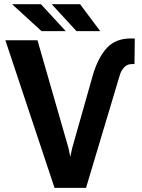

<svg xmlns="http://www.w3.org/2000/svg" viewBox="-20 -905 683 925"><path d="M327.6 -190.9 428.7 -547.9Q454.1 -630.4 495.8 -675Q537.6 -719.7 609.9 -719.7L629.4 -719.2L627.9 -596.2H613.8Q592.8 -596.2 577.9 -580.3Q563 -564.5 556.2 -540L394.5 0H286.6ZM160.6 -710.9 309.6 -192.9 350.6 0H242.7L5.9 -710.9ZM296.9 -754.9 177.2 -884.8H38.1L180.2 -754.9ZM462.9 -754.9 365.7 -884.8H229L348.6 -754.9Z"/></svg>

Font: RobotoDEMO
Style: Regular
Weight: 400
Designer: Christian Robertson
Foundry: Google
Version: Version 2.136